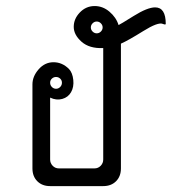

<svg xmlns="http://www.w3.org/2000/svg" viewBox="-20 -631 582 651"><path d="M184 -364.5Q178 -370 170 -370Q162 -370 156 -364.5Q150 -359 150 -350.5Q150 -342 156 -336Q162 -330 170 -330Q178 -330 184 -336Q190 -342 190 -350.5Q190 -359 184 -364.5ZM322 -552Q316 -558 308 -558Q300 -558 294 -552Q288 -546 288 -538Q288 -530 294 -524Q300 -518 308 -518Q316 -518 322 -524Q328 -530 328 -538Q328 -546 322 -552ZM506 -606Q542 -606 542 -550Q542 -546 532 -550Q516 -557 465.5 -525.5Q415 -494 390 -483V-60Q390 -33 373.5 -16.5Q357 0 330 0H150Q123 0 106.5 -16.5Q90 -33 90 -60V-345Q90 -372 111 -396Q132 -420 161.5 -420Q191 -420 214 -397Q226 -384 228.5 -360Q231 -336 221 -318.5Q211 -301 191 -295.5Q171 -290 150 -300V-90Q150 -78 158.5 -69Q167 -60 180 -60H300Q313 -60 321.5 -69Q330 -78 330 -90V-468Q283 -466 256.5 -489.5Q230 -513 230 -540Q230 -567 250.5 -588.5Q271 -610 299.5 -610.5Q328 -611 351 -591.5Q374 -572 382 -546Q387 -548 433.5 -577Q480 -606 506 -606Z"/></svg>

Font: SOV_Station
Style: Book
Weight: 400
Version: Version 1.00